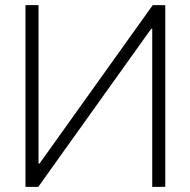

<svg xmlns="http://www.w3.org/2000/svg" viewBox="-20 -727 741 747"><path d="M129.9 -707V-90.8H133.8L574.2 -707H623V0H572.3V-615.2H568.4L128.9 0H79.1V-707Z"/></svg>

Font: Pretendard ExtraLight
Style: Regular
Weight: 200
Designer: Base glyphs from Inter by Rasmus Andersson; Hangeul glyphs from Noto Sans CJK(Source Han Sans) by Jang Soo-young and Kan
Foundry: Kil Hyung-jin
Version: Version 1.309